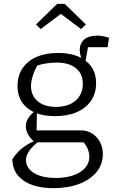

<svg xmlns="http://www.w3.org/2000/svg" viewBox="-20 -770 586 997"><path d="M257 207Q159 207 102 167.5Q45 128 44 57Q66 22 99 -3.5Q132 -29 174 -44H191Q147 -10 131 14.5Q115 39 115 60Q115 103 156.5 128.5Q198 154 269 154Q348 154 396 123.5Q444 93 444 43Q444 26 436.5 6Q429 -14 414 -31H163Q139 -48 126.5 -71Q114 -94 114 -114Q114 -139 130 -161.5Q146 -184 172 -200L170 -93H400Q432 -93 458 -77Q484 -61 499 -33Q514 -5 514 30Q514 83 481.5 123Q449 163 391 185Q333 207 257 207ZM266 -167Q174 -167 122.5 -208.5Q71 -250 71 -323Q71 -376 96.5 -414.5Q122 -453 169 -474Q216 -495 281 -495Q373 -495 426 -453.5Q479 -412 479 -338Q479 -286 453 -247.5Q427 -209 379.5 -188Q332 -167 266 -167ZM270 -215Q335 -215 372.5 -247.5Q410 -280 410 -335Q410 -388 373.5 -416.5Q337 -445 275 -445Q252 -445 225 -441.5Q198 -438 174 -430Q157 -400 149 -372.5Q141 -345 141 -324Q141 -274 175.5 -244.5Q210 -215 270 -215ZM414 -442Q405 -459 399.5 -477Q394 -495 394 -508Q394 -545 417.5 -565Q441 -585 485 -585Q498 -585 512.5 -582.5Q527 -580 546 -574L539 -525H437L422 -442ZM316 -750 426 -643 401 -619 296 -698 191 -619 167 -643 277 -750Z"/></svg>

Font: Piazzolla Thin Light
Style: Regular
Weight: 300
Version: Version 2.005